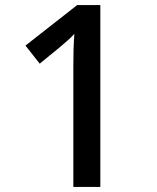

<svg xmlns="http://www.w3.org/2000/svg" viewBox="-20 -734 615 754"><path d="M374 0V-714H283L80 -555L136 -484L213 -547C237 -568 252 -579 272 -601C269 -560 268 -523 268 -473V0Z"/></svg>

Font: Noto Sans Georgian Medium
Style: Regular
Weight: 500
Designer: Monotype Design Team, Akaki Razmadze
Foundry: Google LLC
Version: Version 2.005